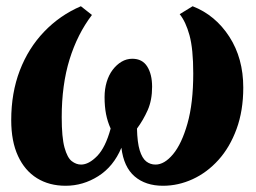

<svg xmlns="http://www.w3.org/2000/svg" viewBox="-20 -585 822 616"><path d="M190.5 11Q138 11 98.8 -13.2Q59.5 -37.5 37.8 -84.5Q16 -131.5 16 -199.5Q16 -287 43.5 -358.8Q71 -430.5 121.5 -483.2Q172 -536 239.5 -565L275 -537Q228.5 -476 203.2 -394.5Q178 -313 178 -209Q178 -144 187 -111.5Q196 -79 210.2 -68Q224.5 -57 240 -57Q265 -57 291.8 -84.5Q318.5 -112 335 -172.5Q325 -194.5 320.2 -219Q315.5 -243.5 315.5 -273.5Q315.5 -299 322.2 -321.8Q329 -344.5 341.5 -361Q354 -377.5 370 -387Q386 -396.5 404.5 -396.5Q436.5 -396.5 452.2 -371.8Q468 -347 468 -306.5Q468 -263.5 453.8 -231.5Q439.5 -199.5 419.5 -172.5Q420.5 -128 428.2 -102.8Q436 -77.5 449 -67.2Q462 -57 479 -57Q507.5 -57 535.2 -90.2Q563 -123.5 581.5 -188.8Q600 -254 600 -349.5Q600 -428 588 -471.8Q576 -515.5 556.5 -539.5L598 -565Q671 -536.5 715.8 -467.2Q760.5 -398 760.5 -304Q760.5 -230 739 -171.2Q717.5 -112.5 681 -72Q644.5 -31.5 598.2 -10.2Q552 11 503 11Q447 11 412 -19Q377 -49 369.5 -111Q344 -50.5 295.2 -19.8Q246.5 11 190.5 11Z"/></svg>

Font: Merriweather 36pt Black
Style: Italic
Weight: 900
Italic angle: -7.8°
Version: Version 2.101